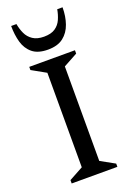

<svg xmlns="http://www.w3.org/2000/svg" viewBox="-158 -889 648 947"><g transform="rotate(-20 166.0 -416.0)"><path d="M46.1 0V-17.6L120.1 -58V-554L46.1 -595.4V-612H285.9V-594.4L211.9 -554V-58L285.9 -17V0ZM163 -660.1Q110.7 -660.1 81.9 -683.8Q53 -707.6 42 -746.6Q31.1 -785.6 31.1 -832H58.9Q63.7 -804.6 74.7 -780.6Q85.7 -756.7 108.1 -741.8Q130.4 -726.9 166.4 -726.9Q203.6 -726.9 225.2 -741.6Q246.9 -756.3 257.6 -780.6Q268.3 -804.9 273 -832H300.9Q300.9 -784.8 287.3 -745.9Q273.8 -706.9 243.9 -683.5Q214.1 -660.1 163 -660.1Z"/></g></svg>

Font: Ancizar Serif Light
Style: Regular
Weight: 300
Designer: Cesar Puertas, Viviana Monsalve, Julian Moncada, Julian Prieto, Jose Castro, Felipe Aragon, Mariel Hernandez, Sara Alarc
Version: Version 8.100